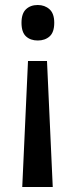

<svg xmlns="http://www.w3.org/2000/svg" viewBox="-20 -564 303 768"><path d="M197 -473Q197 -435 178.5 -418.5Q160 -402 131 -402Q102 -402 84 -418.5Q66 -435 66 -473Q66 -510 84 -527Q102 -544 131 -544Q159 -544 178 -527Q197 -510 197 -473ZM92 -320H168L191 184H69Z"/></svg>

Font: Noto Sans Sinhala UI SemiCondensed Medium
Style: Regular
Weight: 500
Width: 4
Designer: Jelle Bosma - Monotype Design Team
Foundry: Monotype Imaging Inc.
Version: Version 2.006; ttfautohint (v1.8.4.7-5d5b)